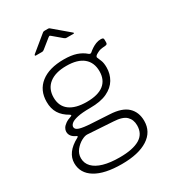

<svg xmlns="http://www.w3.org/2000/svg" viewBox="-218 -855 1021 1143"><g transform="rotate(-30 293.0 -284.0)"><path d="M538 -532Q549 -532 553 -529Q557 -526 557 -518V-500Q557 -493 554 -489Q551 -485 540 -484Q521 -483 509 -480.5Q497 -478 485 -471Q461 -459 465 -448Q470 -436 477.5 -418Q485 -400 485 -369Q485 -325 463.5 -288.5Q442 -252 397 -230.5Q352 -209 280 -209Q224 -209 192.5 -202Q161 -195 148 -184Q135 -173 135 -161Q135 -144 160 -136Q185 -128 240 -125L362 -118Q444 -114 482 -78Q520 -42 520 18Q520 93 456 134Q392 175 277 175Q159 175 96 136.5Q33 98 33 29Q33 -7 55.5 -38Q78 -69 125 -94Q136 -100 125 -105Q105 -114 95 -127Q85 -140 85 -157Q85 -169 92 -181Q99 -193 114.5 -204Q130 -215 155 -223Q161 -225 160 -228.5Q159 -232 154 -235Q113 -258 93 -290.5Q73 -323 73 -369Q73 -449 129.5 -493.5Q186 -538 287 -538Q338 -538 372.5 -526.5Q407 -515 432 -493Q437 -489 441.5 -488.5Q446 -488 451 -492Q461 -501 474.5 -510Q488 -519 504 -525.5Q520 -532 538 -532ZM281 -250Q359 -250 398 -281Q437 -312 437 -371Q437 -431 397.5 -464Q358 -497 281 -497Q205 -497 163.5 -464Q122 -431 122 -371Q122 -312 163 -281Q204 -250 281 -250ZM186 -81Q169 -82 145 -69Q121 -56 101.5 -32Q82 -8 82 23Q82 58 106 83Q130 108 175.5 121Q221 134 286 134Q376 134 423 106.5Q470 79 470 20Q470 -19 445.5 -43Q421 -67 360 -70ZM352 -647 294 -696Q287 -702 284.5 -702Q282 -702 274 -696L213 -647Q208 -643 205 -642Q202 -641 197 -641H156Q151 -641 150.5 -644Q150 -647 154 -651L254 -733Q259 -738 263.5 -740.5Q268 -743 275 -743H298Q304 -743 308 -740Q312 -737 315 -734L413 -651Q426 -641 412 -641H367Q363 -641 359.5 -642.5Q356 -644 352 -647Z"/></g></svg>

Font: Libre Franklin ExtraLight
Style: Regular
Weight: 250
Designer: Pablo Impallari, Rodrigo Fuenzalida, Nhung Nguyen
Foundry: Impallari Type
Version: Version 3.000